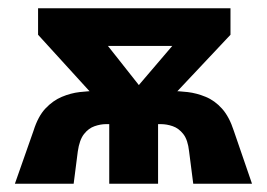

<svg xmlns="http://www.w3.org/2000/svg" viewBox="-20 -444 646 464"><path d="M275 -191 474 -424H537V-360L378 -191ZM16 0 61 -128Q72 -163 90 -182Q108 -201 129.5 -210Q151 -219 172.5 -221.5Q194 -224 212 -224H286V-144H236Q223 -144 208.5 -139Q194 -134 183 -120Q172 -106 168 -78L158 0ZM244 0V-238H362V0ZM226 -191 72 -360V-424H169L353 -191ZM447 0 437 -78Q434 -106 423 -120Q412 -134 397.5 -139Q383 -144 369 -144H320V-224H394Q412 -224 433.5 -221.5Q455 -219 477 -210Q499 -201 516.5 -181.5Q534 -162 545 -128L589 0ZM139 -333V-424H487L488 -333Z"/></svg>

Font: Ysabeau Infant ExtraBold
Style: Regular
Weight: 800
Designer: Christian Thalmann (Catharsis Fonts)
Version: Version 2.001;gftools[0.9.30]; featfreeze: ss01,ss02,lnum